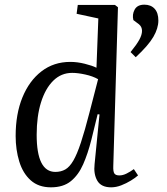

<svg xmlns="http://www.w3.org/2000/svg" viewBox="-20 -788 715 822"><path d="M465 -77Q464 -54 469.5 -45.5Q475 -37 491 -37Q506 -37 522 -45Q538 -53 553 -64L571 -37Q560 -27 540.5 -15Q521 -3 499 5.5Q477 14 456 14Q413 14 396.5 -14.5Q380 -43 385 -86L406 -298L398 -299L371 -189Q356 -130 336 -84.5Q316 -39 283.5 -12.5Q251 14 198 14Q145 14 111.5 -16Q78 -46 62.5 -96.5Q47 -147 47 -206Q47 -300 76 -371Q105 -442 157.5 -482.5Q210 -523 281 -523Q311 -523 343 -515Q375 -507 393 -498L401 -709L308 -729L313 -767H472L485 -757ZM217 -52Q241 -52 259.5 -62.5Q278 -73 294 -100.5Q310 -128 326.5 -178Q343 -228 363 -306L400 -449Q377 -462 345 -469Q313 -476 289 -476Q242 -476 208 -442.5Q174 -409 155.5 -349.5Q137 -290 137 -211Q137 -52 217 -52ZM561 -543 539 -565Q565 -597 576.5 -618Q588 -639 588 -656Q588 -673 575 -684L551 -702Q545 -726 556.5 -747Q568 -768 598 -768Q626 -768 642 -750.5Q658 -733 658 -700Q658 -667 636.5 -630Q615 -593 561 -543Z"/></svg>

Font: Literata 36pt
Style: Italic
Weight: 400
Italic angle: -2°
Designer: Latin by Veronika Burian and Jose Scaglione. Greek by Irene Vlachou. Cyrillic by Vera Evstafieva
Foundry: TypeTogether
Version: Version 3.002